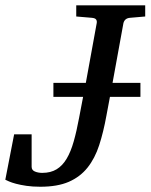

<svg xmlns="http://www.w3.org/2000/svg" viewBox="-40 -691 567 723"><path d="M450.2 -624Q429.7 -622.6 424.8 -604L383.8 -378.9H488.8V-326.2H374L360.8 -255.9Q349.6 -193.8 333.5 -144.3Q317.4 -94.7 289.6 -59.8Q261.7 -24.9 219 -6.3Q176.3 12.2 111.8 12.2Q82.5 12.2 59.6 8.8Q36.6 5.4 20.3 1Q3.9 -3.4 -6.1 -7.8Q-16.1 -12.2 -20 -14.2L13.2 -185.1H79.1V-63Q79.1 -50.3 91.3 -45.2Q103.5 -40 119.1 -40Q150.9 -40 173.1 -53.5Q195.3 -66.9 210.9 -93.3Q226.6 -119.6 237.5 -158.2Q248.5 -196.8 257.8 -247.1L272.9 -326.2H161.1V-378.9H283.2L324.2 -604Q325.7 -612.3 321.8 -617.7Q317.9 -623 305.2 -624L247.1 -628.9V-670.9H506.8V-628.9Z"/></svg>

Font: Charis SIL
Style: Italic
Weight: 400
Italic angle: -11°
Foundry: SIL International
Version: Version 4.112